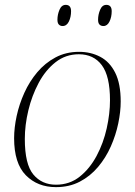

<svg xmlns="http://www.w3.org/2000/svg" viewBox="-20 -759 554 789"><path d="M210 10Q134 10 86 -39Q38 -88 38 -191Q38 -234 48.5 -282.5Q59 -331 80 -377.5Q101 -424 133 -462Q165 -500 208 -523Q251 -546 305 -546Q353 -546 392 -525.5Q431 -505 453.5 -460Q476 -415 476 -342Q476 -300 466 -252Q456 -204 435.5 -157.5Q415 -111 383 -73Q351 -35 308 -12.5Q265 10 210 10ZM210 0Q266 0 307.5 -33Q349 -66 377 -118.5Q405 -171 418.5 -231.5Q432 -292 432 -347Q432 -446 398.5 -491Q365 -536 304 -536Q250 -536 208.5 -503.5Q167 -471 139 -418.5Q111 -366 96.5 -305.5Q82 -245 82 -188Q82 -84 117 -42Q152 0 210 0ZM405 -652Q395 -652 389 -658Q383 -664 383 -678Q383 -699 391.5 -719Q400 -739 417 -739Q439 -739 439 -713Q439 -689 430 -670.5Q421 -652 405 -652ZM237 -652Q228 -652 222 -658Q216 -664 216 -678Q216 -699 224.5 -719Q233 -739 250 -739Q272 -739 272 -713Q272 -689 263 -670.5Q254 -652 237 -652Z"/></svg>

Font: Noto Serif Display ExtraLight
Style: Italic
Weight: 200
Italic angle: -12°
Designer: Monotype Design Team
Foundry: Monotype Imaging Inc.
Version: Version 2.009